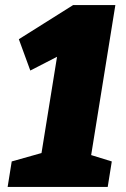

<svg xmlns="http://www.w3.org/2000/svg" viewBox="-20 -734 493 754"><path d="M419 -100 403 0H10L26 -100L143 -133L204 -511L99 -457L54 -580L267 -714H433L338 -125Z"/></svg>

Font: Bitter Black
Style: Italic
Weight: 900
Italic angle: -9°
Designer: Sol Matas, and Bitter project Authors
Foundry: Sol Matas
Version: Version 2.001